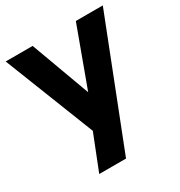

<svg xmlns="http://www.w3.org/2000/svg" viewBox="-175 -669 933 993"><g transform="rotate(-30 292.0 -173.0)"><path d="M213 -10 2 -546H163L292 -195L421 -546H582L290 200H130Z"/></g></svg>

Font: BLUETTI 2.0
Style: Bold
Weight: 700
Designer: Stijn de Vries
Foundry: tokotype
Version: Version 2.005;October 31, 2023;FontCreator 14.0.0.2814 64-bi